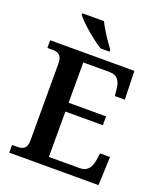

<svg xmlns="http://www.w3.org/2000/svg" viewBox="-165 -1038 973 1146"><g transform="rotate(20 321.0 -465.5)"><path d="M332 -771H388V-784C359 -822 316 -886 295 -931H157V-921C182 -886 272 -807 332 -771ZM32 0H599L606 -181H543L536 -135C529 -91 509 -57 460 -57H263V-345H501V-401H263V-657H431C479 -657 499 -626 504 -579L509 -533H572L567 -714H32V-665H63C98 -665 126 -657 126 -598V-111C126 -56 97 -49 63 -49H32Z"/></g></svg>

Font: Noto Serif Semi
Style: Regular
Weight: 600
Designer: Monotype Design Team
Foundry: Monotype Imaging Inc.
Version: Version 1.002